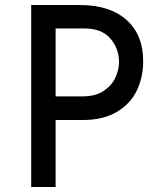

<svg xmlns="http://www.w3.org/2000/svg" viewBox="-20 -743 635 763"><path d="M549 -499Q549 -438 524.5 -385Q500 -332 445.5 -299Q391 -266 308 -266H201V0H104V-723H298Q416 -723 482.5 -664Q549 -605 549 -499ZM453 -497Q453 -549 419 -589.5Q385 -630 313 -630H201V-360H308Q360 -360 392.5 -382Q425 -404 439 -435.5Q453 -467 453 -497Z"/></svg>

Font: Josefin Sans
Style: Regular
Weight: 400
Designer: Santiago Orozco
Foundry: Typemade
Version: Version 2.000